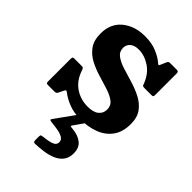

<svg xmlns="http://www.w3.org/2000/svg" viewBox="-237 -637 1017 1017"><g transform="rotate(45 271.0 -129.0)"><path d="M209.5 264V235.5Q209.5 227 213.5 224.8Q217.5 222.5 225 222Q255.5 219.5 281.5 211.5Q307.5 203.5 307.5 182Q307.5 164.5 291.8 155.2Q276 146 252.8 142Q229.5 138 207 136Q192.5 134.5 190.5 131.2Q188.5 128 193.5 121.5L271.5 13Q275 8 284 8H321Q332.5 8 333.2 10Q334 12 330 18L295.5 67Q289 75.5 290.2 78Q291.5 80.5 305 81.5Q349.5 85 376.5 106Q403.5 127 403.5 169Q403.5 203.5 386.5 225Q369.5 246.5 342 257.8Q314.5 269 283 273.2Q251.5 277.5 222 278.5Q209.5 279 209.5 264ZM404.5 -355.5Q383.5 -409.5 342.5 -436.5Q301.5 -463.5 258 -463.5Q226 -463.5 209.2 -448.5Q192.5 -433.5 192.5 -411Q192.5 -382.5 215.2 -365.5Q238 -348.5 274 -337.2Q310 -326 350.2 -314Q390.5 -302 426.2 -283.8Q462 -265.5 484.8 -234.8Q507.5 -204 507.5 -154.5Q507.5 -95 480 -57Q452.5 -19 405.8 -1Q359 17 300.5 17Q250.5 17 212.8 2Q175 -13 150.5 -32.5Q144 -38 139.8 -37.8Q135.5 -37.5 132 -29.5L118.5 -2Q115.5 4 111.8 7Q108 10 98.5 10H50.5Q42 10 39.8 6.8Q37.5 3.5 37.5 -5V-172Q37.5 -181 39.8 -184.5Q42 -188 50.5 -188H103.5Q114 -188 116.8 -185Q119.5 -182 122.5 -174.5Q141 -116.5 183.5 -87Q226 -57.5 280.5 -57.5Q322 -57.5 343.2 -74.5Q364.5 -91.5 364.5 -120.5Q364.5 -150 342 -166.8Q319.5 -183.5 284.2 -194.8Q249 -206 209.5 -217.8Q170 -229.5 134.8 -248Q99.5 -266.5 77 -297.8Q54.5 -329 54.5 -380Q54.5 -454.5 104.8 -495.8Q155 -537 232 -537Q283 -537 320.2 -521.2Q357.5 -505.5 379 -486.5Q386.5 -480 389.5 -479.2Q392.5 -478.5 397 -489.5L409.5 -519Q412.5 -525.5 416 -527.8Q419.5 -530 430 -530H477Q489.5 -530 489.5 -516.5V-354Q489.5 -346 487.2 -343Q485 -340 476.5 -340H423.5Q412 -340 409.5 -343.8Q407 -347.5 404.5 -355.5Z"/></g></svg>

Font: Besley*
Style: Bold
Weight: 700
Designer: Owen Earl
Foundry: indestructible type*
Version: Version 2.000; ttfautohint (v1.8.3)